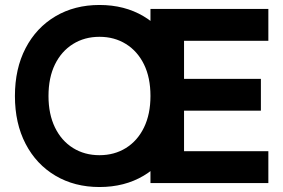

<svg xmlns="http://www.w3.org/2000/svg" viewBox="-20 -736 1139 772"><path d="M380 16Q280 16 203 -29.5Q126 -75 83 -157.5Q40 -240 40 -350Q40 -460 83 -542.5Q126 -625 203 -670.5Q280 -716 380 -716Q481 -716 557.5 -670.5Q634 -625 677 -542.5Q720 -460 720 -350Q720 -240 677 -157.5Q634 -75 557.5 -29.5Q481 16 380 16ZM380 -112Q440 -112 486.5 -141Q533 -170 559 -223.5Q585 -277 585 -350Q585 -424 559 -477Q533 -530 486.5 -559Q440 -588 380 -588Q320 -588 273.5 -559Q227 -530 201 -477Q175 -424 175 -350Q175 -277 201 -223.5Q227 -170 273.5 -141Q320 -112 380 -112ZM585 0V-700H720V0ZM654 0V-128H1059V0ZM654 -291V-419H1029V-291ZM654 -572V-700H1059V-572Z"/></svg>

Font: Fustat ExtraBold
Style: Regular
Weight: 800
Designer: Mohamed Gaber, Khaled Hosny, Laura Garcia Mut
Foundry: Kief Type Foundry, Alif Type Foundry, Hard Type Foundry
Version: Version 1.007